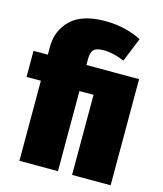

<svg xmlns="http://www.w3.org/2000/svg" viewBox="-115 -849 792 933"><g transform="rotate(15 281.5 -382.0)"><path d="M482 -722 433 -601Q377 -625 328 -625Q292 -625 278.5 -611.5Q265 -598 265 -563V-534H530V0H336V-403H265V0H71V-403H-1V-534H71V-573Q71 -656 127 -710Q183 -764 299 -764Q354 -764 401.5 -752Q449 -740 482 -722Z"/></g></svg>

Font: Fira Sans Condensed Black
Style: Regular
Weight: 900
Width: 3
Designer: Carrois Corporate & Edenspiekermann AG
Foundry: Carrois Corporate GbR & Edenspiekermann AG
Version: Version 4.203